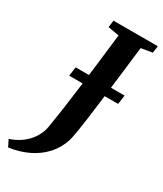

<svg xmlns="http://www.w3.org/2000/svg" viewBox="-314 -825 911 1074"><g transform="rotate(30 141.0 -288.5)"><path d="M-69.5 166 -91 123Q-44.5 107.5 -11.2 81.5Q22 55.5 42.2 22.5Q62.5 -10.5 68.5 -45.5Q80 -113.5 91 -191.8Q102 -270 112.5 -353.5Q123 -437 132.8 -521.2Q142.5 -605.5 152 -685.5L80.5 -698L86.5 -743H372.5L366.5 -698L294.5 -686Q284 -597.5 273.8 -511.5Q263.5 -425.5 254 -347.8Q244.5 -270 236 -206.8Q227.5 -143.5 220.2 -100.5Q213 -57.5 207.5 -40.5Q188.5 17.5 149.2 60.2Q110 103 54.2 129.8Q-1.5 156.5 -69.5 166ZM25.5 -352.5 33.5 -411H349.5L341.5 -352.5Z"/></g></svg>

Font: Merriweather 36pt
Style: Bold Italic
Weight: 700
Italic angle: -7.8°
Version: Version 2.101